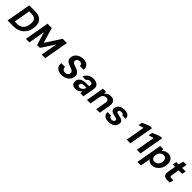

<svg xmlns="http://www.w3.org/2000/svg" viewBox="563 -2828 5163 5163"><g transform="rotate(45 3145.0 -246.0)"><path d="M27 0 151 -700H370Q486 -700 556 -659Q626 -618 653.5 -544Q681 -470 667 -369Q658 -286 625.5 -218.5Q593 -151 539.5 -102Q486 -53 412.5 -26.5Q339 0 246 0ZM182 -116H259Q345 -116 401.5 -146Q458 -176 489 -232Q520 -288 529 -366Q539 -436 524 -485Q509 -534 465 -559.5Q421 -585 342 -585H265Z M724 0 848 -700H1009L1140 -262L1422 -700H1583L1460 0H1325L1407 -469L1163 -94H1056L941 -468L859 0Z M2089 12Q2013 12 1958 -14Q1903 -40 1877 -90Q1851 -140 1861 -211H2005Q2000 -179 2011 -154Q2022 -129 2047 -115Q2072 -101 2108 -101Q2141 -101 2166.5 -112Q2192 -123 2208 -143.5Q2224 -164 2228 -191Q2231 -212 2225 -228.5Q2219 -245 2204.5 -258Q2190 -271 2170 -281.5Q2150 -292 2125.5 -301.5Q2101 -311 2074 -320Q1994 -345 1957 -389.5Q1920 -434 1929 -504Q1937 -568 1974 -614.5Q2011 -661 2070.5 -686.5Q2130 -712 2202 -712Q2273 -712 2322 -687.5Q2371 -663 2395 -617.5Q2419 -572 2410 -509H2265Q2269 -534 2260 -554Q2251 -574 2230.5 -586Q2210 -598 2180 -598Q2152 -599 2129 -589.5Q2106 -580 2091.5 -561.5Q2077 -543 2073 -517Q2071 -498 2077 -483.5Q2083 -469 2095.5 -458Q2108 -447 2126.5 -438.5Q2145 -430 2168 -421.5Q2191 -413 2216 -404Q2252 -391 2283 -374.5Q2314 -358 2336 -335Q2358 -312 2368.5 -279.5Q2379 -247 2373 -203Q2366 -143 2329.5 -94.5Q2293 -46 2231.5 -17Q2170 12 2089 12Z M2620 12Q2560 12 2524 -8.5Q2488 -29 2473.5 -63.5Q2459 -98 2464 -139Q2470 -188 2500 -225Q2530 -262 2582.5 -282Q2635 -302 2706 -302H2829Q2836 -343 2832 -368.5Q2828 -394 2810 -406.5Q2792 -419 2754 -419Q2717 -419 2690 -403.5Q2663 -388 2651 -357H2520Q2535 -410 2571 -448.5Q2607 -487 2659 -508Q2711 -529 2774 -529Q2846 -529 2893.5 -505Q2941 -481 2960.5 -436Q2980 -391 2968 -326L2911 0H2795V-77Q2780 -57 2762.5 -41Q2745 -25 2723 -13Q2701 -1 2675 5.5Q2649 12 2620 12ZM2670 -92Q2694 -92 2716 -102Q2738 -112 2756.5 -129Q2775 -146 2788 -168.5Q2801 -191 2808 -217L2809 -220H2707Q2677 -220 2656 -211.5Q2635 -203 2623.5 -188Q2612 -173 2609 -153Q2605 -124 2622 -108Q2639 -92 2670 -92Z M3047 0 3137 -517H3256L3253 -439Q3282 -480 3328 -504.5Q3374 -529 3433 -529Q3496 -529 3534.5 -503.5Q3573 -478 3587 -430Q3601 -382 3589 -314L3534 0H3400L3452 -301Q3462 -356 3441 -385.5Q3420 -415 3369 -415Q3337 -415 3309 -401Q3281 -387 3261 -359.5Q3241 -332 3233 -293L3182 0Z M3873 12Q3798 12 3751 -11Q3704 -34 3684 -73.5Q3664 -113 3670 -163H3804Q3803 -143 3811.5 -126.5Q3820 -110 3839.5 -100.5Q3859 -91 3889 -91Q3916 -91 3935.5 -98.5Q3955 -106 3966.5 -120Q3978 -134 3980 -152Q3983 -173 3973 -185Q3963 -197 3942 -204.5Q3921 -212 3890 -217Q3848 -224 3814.5 -235Q3781 -246 3758 -263.5Q3735 -281 3724.5 -306.5Q3714 -332 3719 -369Q3725 -415 3755.5 -451.5Q3786 -488 3836.5 -508.5Q3887 -529 3953 -529Q4048 -529 4095.5 -488Q4143 -447 4141 -376H4013Q4012 -399 3991.5 -412.5Q3971 -426 3935 -426Q3898 -426 3876 -412Q3854 -398 3851 -375Q3849 -361 3857.5 -349Q3866 -337 3887 -328.5Q3908 -320 3944 -314Q3991 -306 4025.5 -295Q4060 -284 4082.5 -267.5Q4105 -251 4114 -225.5Q4123 -200 4117 -162Q4110 -108 4077.5 -69Q4045 -30 3992.5 -9Q3940 12 3873 12Z M4558 0 4654 -545 4507 -499 4528 -614 4739 -700H4821L4697 0Z M4944 0 5040 -545 4893 -499 4914 -614 5125 -700H5207L5083 0Z M5185 220 5315 -517H5435L5437 -448Q5456 -471 5481.5 -489.5Q5507 -508 5539 -518.5Q5571 -529 5611 -529Q5680 -529 5726 -495.5Q5772 -462 5792 -403.5Q5812 -345 5802 -271Q5795 -211 5770 -159.5Q5745 -108 5706.5 -69.5Q5668 -31 5620 -9.5Q5572 12 5520 12Q5483 12 5453.5 2.5Q5424 -7 5403 -24.5Q5382 -42 5370 -66L5320 220ZM5507 -106Q5546 -106 5579.5 -125.5Q5613 -145 5635.5 -181Q5658 -217 5664 -265Q5670 -309 5658 -342Q5646 -375 5620.5 -393Q5595 -411 5558 -411Q5517 -411 5483.5 -391Q5450 -371 5428 -335Q5406 -299 5400 -251Q5394 -207 5405.5 -174Q5417 -141 5443 -123.5Q5469 -106 5507 -106Z M6100 0Q6045 0 6008.5 -17.5Q5972 -35 5958 -74Q5944 -113 5955 -177L5995 -404H5907L5927 -517H6015L6055 -660H6175L6150 -517H6284L6264 -404H6130L6090 -176Q6084 -141 6097 -128Q6110 -115 6144 -115H6216L6195 0Z"/></g></svg>

Font: DM Sans 11pt
Style: Bold Italic
Weight: 700
Italic angle: -10°
Version: Version 4.004;gftools[0.9.30]